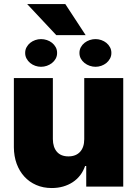

<svg xmlns="http://www.w3.org/2000/svg" viewBox="-20 -938 689 965"><path d="M49.7 -545.5H245.7V-238.6Q246.1 -197.8 266.2 -174.9Q286.2 -152 323.9 -152Q361.5 -152 382.5 -174.9Q403.4 -197.8 403.4 -238.6V-545.5H599.4V0H413.4V-103.7H407.7Q398.8 -77.8 383 -57.2Q367.2 -36.6 345.5 -22.4Q323.9 -8.2 297.2 -0.5Q270.6 7.1 240.1 7.1Q197.1 7.1 162.1 -8.2Q127.1 -23.4 102.3 -50.6Q77.4 -77.8 63.7 -115.2Q50.1 -152.7 49.7 -197.4ZM116.5 -917.6H308.2L410.5 -761.4H262.8ZM186.1 -741.5Q201 -741.5 215.6 -736.7Q230.1 -731.9 241.5 -722.8Q252.8 -713.8 259.9 -701Q267 -688.2 267 -671.9Q267 -655.9 259.9 -643.1Q252.8 -630.3 241.3 -621.3Q229.8 -612.2 215.4 -607.2Q201 -602.3 186.1 -602.3Q171.5 -602.3 157.3 -607.2Q143.1 -612.2 131.7 -621.4Q120.4 -630.7 113.5 -643.5Q106.5 -656.2 106.5 -671.9Q106.5 -687.9 113.5 -700.6Q120.4 -713.4 131.6 -722.5Q142.8 -731.5 157 -736.5Q171.2 -741.5 186.1 -741.5ZM460.2 -741.5Q475.1 -741.5 489.3 -736.5Q503.6 -731.5 514.7 -722.5Q525.9 -713.4 532.8 -700.6Q539.8 -687.9 539.8 -671.9Q539.8 -656.2 532.8 -643.5Q525.9 -630.7 514.6 -621.4Q503.2 -612.2 489 -607.2Q474.8 -602.3 460.2 -602.3Q445.7 -602.3 431.1 -607.2Q416.5 -612.2 405 -621.3Q393.5 -630.3 386.4 -643.1Q379.3 -655.9 379.3 -671.9Q379.3 -687.9 386.4 -700.8Q393.5 -713.8 405 -722.8Q416.5 -731.9 430.9 -736.7Q445.3 -741.5 460.2 -741.5Z"/></svg>

Font: Inter P Black
Style: Regular
Weight: 900
Designer: Rasmus Andersson
Foundry: rsms
Version: Version 3.018;git-588b23468